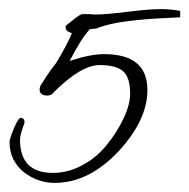

<svg xmlns="http://www.w3.org/2000/svg" viewBox="-20 -377 416 422"><path d="M100 25Q64 25 33 2Q1 -24 1 -65Q1 -69 5.5 -82Q10 -95 16 -106.5Q22 -118 25 -118Q34 -118 34 -108Q34 -108 29 -93Q24 -78 24 -70Q24 3 96 3Q134 3 168 -18Q193 -32 215 -59Q237 -86 251.5 -116.5Q266 -147 266 -171Q266 -207 250.5 -220.5Q235 -234 199 -234Q158 -234 98 -174Q95 -170 94 -170Q90 -167 84 -167Q67 -167 67 -181Q67 -183 69 -189L73 -195L80 -206Q90 -222 103 -238Q117 -261 125.5 -277.5Q134 -294 138 -304Q133 -306 128.5 -308.5Q124 -311 124 -320L143 -335Q157 -346 161 -346H176L189 -345Q211 -345 260 -351Q308 -357 332 -357Q344 -357 355 -356Q366 -355 376 -353V-339Q309 -336 283 -333Q221 -327 191 -314H186L181 -313Q175 -313 175 -310Q166 -300 155.5 -283Q145 -266 133 -243Q178 -258 209 -258Q304 -258 304 -179Q304 -114 242 -46Q176 25 100 25Z"/></svg>

Font: Passions Conflict
Style: Regular
Weight: 400
Designer: Robert E. Leuschke
Foundry: Robert E. Leuschke
Version: Version 1.010; ttfautohint (v1.8.3)